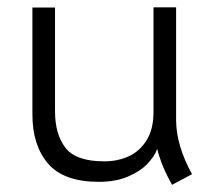

<svg xmlns="http://www.w3.org/2000/svg" viewBox="-20 -496 591 535"><path d="M459.5 19Q430.2 -32.2 418 -81.1Q410.6 -60.1 390.4 -39.1Q370.1 -18.1 335.9 -3.7Q301.8 10.7 255.4 10.7Q157.7 10.7 114 -40Q70.3 -90.8 70.3 -177.2V-475.1H133.3V-186Q133.3 -122.1 162.4 -84.2Q191.4 -46.4 270.5 -46.4Q307.6 -46.4 338.4 -60.3Q369.1 -74.2 388.4 -105Q407.7 -135.7 407.7 -184.1V-475.6H470.7V-161.1Q471.2 -89.8 515.1 -10.7Z"/></svg>

Font: Selawik Semilight
Style: Regular
Weight: 300
Designer: Aaron Bell
Foundry: Microsoft Corporation
Version: Version 1.01